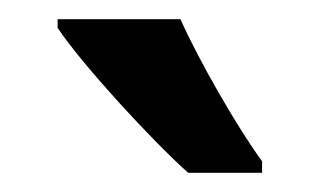

<svg xmlns="http://www.w3.org/2000/svg" viewBox="-20 -852 333 200"><path d="M168 -832H40V-823C66 -784 139 -705 176 -672H253V-684C228 -718 187 -789 168 -832Z"/></svg>

Font: Noto Sans Malayalam UI ExtraCondensed SemiBold
Style: Regular
Weight: 600
Width: 2
Designer: Jelle Bosma - Monotype Design Team
Foundry: Monotype Imaging Inc.
Version: Version 2.104